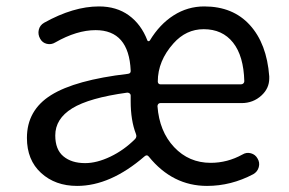

<svg xmlns="http://www.w3.org/2000/svg" viewBox="-20 -577 917 609"><path d="M224.6 12.7Q155.3 12.7 110.4 -28.3Q65.4 -69.3 65.4 -139.6Q65.4 -227.5 142.1 -275.4Q218.8 -323.2 385.7 -342.8Q395.5 -343.8 394.5 -353.5Q388.7 -481.4 283.2 -481.4Q223.6 -481.4 155.3 -442.4Q142.6 -434.6 128.4 -438Q114.3 -441.4 107.4 -454.1Q99.6 -467.8 103 -482.4Q106.4 -497.1 120.1 -504.9Q212.9 -556.6 293.9 -556.6Q349.6 -556.6 388.7 -528.3Q427.7 -500 447.3 -449.2Q448.2 -446.3 450.7 -446.3Q453.1 -446.3 455.1 -448.2Q486.3 -500 530.8 -528.3Q575.2 -556.6 627.9 -556.6Q718.8 -556.6 772.5 -497.6Q826.2 -438.5 834 -335Q834 -331.1 834 -328.1Q834 -296.9 809.6 -274.4Q783.2 -250 746.1 -250H488.3Q484.4 -250 481.9 -247.1Q479.5 -244.1 479.5 -240.2Q485.4 -160.2 532.2 -110.4Q579.1 -60.5 648.4 -60.5Q701.2 -60.5 749 -86.9Q761.7 -94.7 775.9 -90.8Q790 -86.9 796.9 -74.2Q804.7 -61.5 800.8 -46.9Q796.9 -32.2 783.2 -24.4Q712.9 12.7 636.7 12.7Q527.3 12.7 452.1 -80.1Q446.3 -87.9 438.5 -81.1Q330.1 12.7 224.6 12.7ZM250 -59.6Q287.1 -59.6 330.1 -80.1Q373 -100.6 408.2 -135.7Q415 -142.6 411.1 -152.3Q394.5 -195.3 394.5 -255.9V-274.4Q394.5 -278.3 391.1 -280.8Q387.7 -283.2 383.8 -283.2Q262.7 -266.6 209 -233.4Q155.3 -200.2 155.3 -147.5Q155.3 -102.5 181.2 -81.1Q207 -59.6 250 -59.6ZM480.5 -318.4Q480.5 -315.4 482.4 -312.5Q484.4 -309.6 488.3 -309.6H745.1Q749 -309.6 752 -312.5Q754.9 -315.4 754.9 -319.3Q754.9 -319.3 754.9 -319.3Q752.9 -399.4 719.2 -441.9Q685.5 -484.4 626 -484.4Q570.3 -484.4 530.3 -439.5Q480.5 -383.8 480.5 -318.4Z"/></svg>

Font: Gen Jyuu GothicX Regular
Style: Regular
Weight: 400
Designer: [Source Han Sans]
Ryoko NISHIZUKA  (kana & ideographs); Paul D. Hunt (Latin, Greek & Cyrillic); Wenlong ZHANG  (bopomofo
Version: Version 1.002.20150607